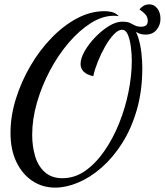

<svg xmlns="http://www.w3.org/2000/svg" viewBox="-20 -770 753 877"><path d="M232 87Q174 87 128 56.5Q82 26 55 -30Q28 -86 28 -163Q28 -240 52.5 -318.5Q77 -397 119 -469Q161 -541 216 -597.5Q271 -654 332.5 -686.5Q394 -719 458 -719Q471 -719 489 -715.5Q507 -712 523 -696Q517 -697 511.5 -697.5Q506 -698 500 -698Q448 -698 395 -664.5Q342 -631 294 -575Q246 -519 208.5 -448.5Q171 -378 149 -302Q127 -226 127 -154Q127 -102 140.5 -56.5Q154 -11 185 16.5Q216 44 265 44Q321 44 369 10.5Q417 -23 456.5 -80Q496 -137 524 -206.5Q552 -276 567 -350.5Q582 -425 582 -492Q582 -521 578 -554Q574 -587 564.5 -610.5Q555 -634 537 -634Q520 -634 499.5 -612.5Q479 -591 460 -557.5Q441 -524 426.5 -487.5Q412 -451 406 -422Q375 -429 361.5 -443.5Q348 -458 348 -477Q348 -504 367 -537Q386 -570 415.5 -600.5Q445 -631 477.5 -651Q510 -671 538 -671Q567 -671 584.5 -650Q602 -629 612 -596.5Q622 -564 626 -527.5Q630 -491 630 -459Q630 -355 605 -268.5Q580 -182 538 -116Q496 -50 444 -4.5Q392 41 337 64Q282 87 232 87ZM645 -612Q621 -612 603.5 -623Q586 -634 570 -645Q554 -656 534 -656L538 -671Q561 -671 573 -665.5Q585 -660 596 -654Q607 -648 625 -648Q655 -648 655 -674Q655 -693 643 -705.5Q631 -718 617 -727Q626 -738 636.5 -744Q647 -750 663 -750Q684 -750 698.5 -731.5Q713 -713 713 -684Q713 -655 695 -633.5Q677 -612 645 -612Z"/></svg>

Font: Dancing Script SemiBold
Style: Regular
Weight: 600
Designer: Pablo Impallari
Foundry: Pablo Impallari
Version: Version 2.001